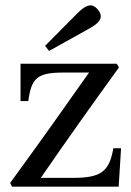

<svg xmlns="http://www.w3.org/2000/svg" viewBox="-20 -700 491 720"><path d="M149 -528 164 -509 306 -588C334 -603 358 -619 358 -639C358 -658 335 -680 321 -680C305 -680 289 -670 261 -641ZM18 -14 25 0H425L434 -144H405C390 -56 358 -33 254 -33H133C228 -171 326 -309 426 -447L418 -461H57V-321H86C98 -407 118 -428 220 -428H314C217 -290 119 -152 18 -14Z"/></svg>

Font: erewhon
Style: Regular
Weight: 400
Version: Version 1.0.0